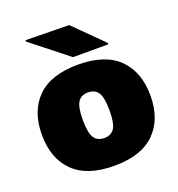

<svg xmlns="http://www.w3.org/2000/svg" viewBox="-140 -885 941 1014"><g transform="rotate(-20 331.0 -378.0)"><path d="M274 -370Q256 -342 256 -270Q256 -198 274 -170Q292 -142 331 -142Q370 -142 388 -170Q406 -198 406 -270Q406 -342 388 -370Q370 -398 331 -398Q292 -398 274 -370ZM102.5 -61.5Q26 -137 26 -270Q26 -403 102.5 -478.5Q179 -554 331 -554Q483 -554 559.5 -478.5Q636 -403 636 -270Q636 -137 559.5 -61.5Q483 14 331 14Q179 14 102.5 -61.5ZM116 -762V-770L360 -766L519 -608V-600H321Z"/></g></svg>

Font: Nacelle Black
Style: Regular
Weight: 900
Designer: Sora Sagano
Foundry: Sora Sagano
Version: Version 1.000;FEAKit 1.0